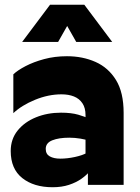

<svg xmlns="http://www.w3.org/2000/svg" viewBox="-20 -776 586 806"><path d="M346 -135 357 -58Q345 -42 322.5 -26Q300 -10 269.5 0Q239 10 201 10Q122 10 73.5 -28.5Q25 -67 25 -142Q25 -192 54 -228Q83 -264 131 -283.5Q179 -303 236 -303Q279 -303 308.5 -294.5Q338 -286 352 -278L358 -184Q342 -190 318 -194Q294 -198 271 -198Q227 -198 199.5 -187Q172 -176 172 -151Q172 -129 189 -119.5Q206 -110 233 -110Q262 -110 294.5 -117Q327 -124 346 -135ZM339 -293Q339 -323 326 -342.5Q313 -362 290.5 -371Q268 -380 238 -380Q183 -380 127 -357Q71 -334 36 -301V-464Q54 -481 87.5 -498.5Q121 -516 165.5 -528Q210 -540 261 -540Q327 -540 381 -516Q435 -492 467 -440Q499 -388 499 -302V0H349V-89L339 -103ZM73 -600 190 -756H334L451 -600H300L262 -667L224 -600Z"/></svg>

Font: Roundo Variable
Style: Regular
Weight: 200
Designer: Shiva Nallaperumal
Foundry: Indian Type Foundry
Version: Version 2.000